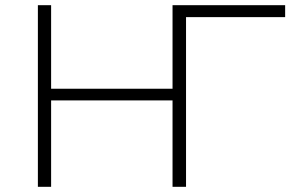

<svg xmlns="http://www.w3.org/2000/svg" viewBox="-20 -720 1129 740"><path d="M1079 -700V-654H697V0H645V-333H177V0H126V-700H177V-378H645V-700Z"/></svg>

Font: Goldbeck Next Light
Style: Regular
Weight: 300
Designer: Julieta Ulanovsky
Foundry: Julieta Ulanovsky
Version: Version 7.200